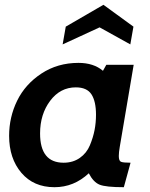

<svg xmlns="http://www.w3.org/2000/svg" viewBox="-20 -770 624 800"><path d="M537 -500 479 -158Q475 -135 475 -120Q475 -100 484 -96Q493 -92 524 -92L496 10Q421 10 395 -0.5Q369 -11 350 -48Q288 10 207 10Q120 10 69 -50Q18 -110 18 -204Q18 -282 51.5 -350.5Q85 -419 152.5 -463.5Q220 -508 307 -508Q370 -508 409 -475L423 -500ZM296 -406Q231 -406 189 -350Q147 -294 147 -214Q147 -92 245 -92Q284 -92 312.5 -112Q341 -132 354.5 -164.5Q368 -197 374 -228Q380 -259 380 -292Q380 -348 361 -377Q342 -406 296 -406ZM523 -585 395 -656 241 -585 254 -659 411 -750 536 -659Z"/></svg>

Font: Cabin
Style: Bold Italic
Weight: 700
Designer: Pablo Impallari
Foundry: Pablo Impallari. www.impallari.com Igino Marini. www.ikern.com
Version: Version 1.005